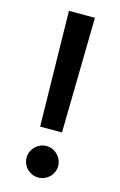

<svg xmlns="http://www.w3.org/2000/svg" viewBox="-114 -777 523 834"><g transform="rotate(15 147.0 -360.0)"><path d="M205.3 -727.3 196 -209.2H97.7L88.4 -727.3ZM75.6 -64.3Q75.6 -78.8 81.3 -91.6Q87 -104.4 96.6 -114Q106.2 -123.6 119.1 -129.3Q132.1 -134.9 146.7 -134.9Q161.2 -134.9 174.2 -129.3Q187.1 -123.6 196.7 -114Q206.3 -104.4 212 -91.6Q217.7 -78.8 217.7 -64.3Q217.7 -49.4 212 -36.4Q206.3 -23.4 196.7 -13.8Q187.1 -4.3 174.2 1.2Q161.2 6.7 146.7 6.7Q132.1 6.7 119.1 1.2Q106.2 -4.3 96.6 -13.8Q87 -23.4 81.3 -36.4Q75.6 -49.4 75.6 -64.3Z"/></g></svg>

Font: Cannonade Med
Style: Regular
Weight: 500
Designer: Rasmus Andersson
Foundry: rsms
Version: Version 3.012;git-f93a4a705